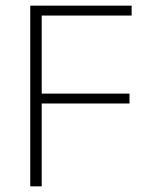

<svg xmlns="http://www.w3.org/2000/svg" viewBox="-20 -659 532 679"><path d="M87 0V-639H127.5V0ZM109.5 -293V-328H438V-293ZM98.5 -604V-639H445.5V-604Z"/></svg>

Font: Anek Gujarati Medium ExtraLight
Style: Regular
Weight: 250
Version: Version 1.003